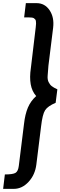

<svg xmlns="http://www.w3.org/2000/svg" viewBox="-27 -862 386 1225"><path d="M-7 343 4 251Q56 251 72.5 240.5Q89 230 93 196L126 -70Q133 -133 151 -175.5Q169 -218 204 -249Q177 -279 169 -324Q161 -369 170 -428L201 -688Q203 -702 203 -711.5Q203 -721 202 -728Q201 -735 196.5 -739.5Q192 -744 188 -746.5Q184 -749 174 -750Q164 -751 156.5 -751Q149 -751 133 -751Q129 -751 127 -751L138 -842H206Q259 -842 289.5 -796.5Q320 -751 312 -685L282 -443Q279 -403 277 -379Q275 -355 283 -338.5Q291 -322 303 -312.5Q315 -303 339 -292L328 -206Q278 -185 261 -159Q244 -133 235 -55L205 187Q197 253 155.5 298Q114 343 61 343Z"/></svg>

Font: Orkney
Style: BoldItalic
Weight: 700
Designer: Samuel Oakes and Alfredo Marco Pradil
Foundry: Alfredo Marco Pradil
Version: 1.0; ttfautohint (v1.5)